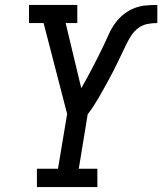

<svg xmlns="http://www.w3.org/2000/svg" viewBox="-20 -755 655 775"><path d="M129 0V-74H214L251 -295L156 -662H97V-735H292V-662H245L308 -399Q321 -421 332.5 -442.5Q344 -464 355.5 -486Q367 -508 378 -530Q389 -552 399.5 -574Q410 -596 420 -618.5Q430 -641 445 -661.5Q460 -682 479.5 -697.5Q499 -713 522 -722Q545 -731 568.5 -733Q592 -735 615 -735V-662Q596 -662 576.5 -658.5Q557 -655 540 -643Q523 -631 511.5 -614Q500 -597 491 -578.5Q482 -560 473.5 -542Q465 -524 456 -505.5Q447 -487 438 -469Q429 -451 419 -433.5Q409 -416 399.5 -398Q390 -380 379.5 -362.5Q369 -345 358 -327.5Q347 -310 334 -294L298 -74H373V0Z"/></svg>

Font: Iosevka Etoile Oblique
Style: Regular
Weight: 400
Italic angle: -9°
Designer: Belleve Invis
Foundry: Belleve Invis
Version: Version 15.5.2; ttfautohint (v1.8.4)